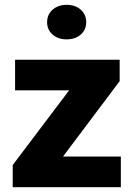

<svg xmlns="http://www.w3.org/2000/svg" viewBox="-20 -776 555 796"><path d="M481 -127V0H32.7V-91.8L266.6 -401.4H42.5V-528.3H476.1V-439.5L241.2 -127ZM175.3 -684.1Q175.3 -715.8 198 -735.8Q220.7 -755.9 256.3 -755.9Q292.5 -755.9 314.9 -735.8Q337.4 -715.8 337.4 -684.1Q337.4 -652.8 314.9 -632.8Q292.5 -612.8 256.3 -612.8Q220.7 -612.8 198 -632.8Q175.3 -652.8 175.3 -684.1Z"/></svg>

Font: Vazirmatn UI FD Black
Style: Regular
Weight: 900
Designer: Saber Rastikerdar
Foundry: Saber Rastikerdar
Version: Version 33.003